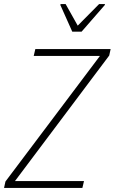

<svg xmlns="http://www.w3.org/2000/svg" viewBox="-37 -931 568 951"><path d="M-17 0 -10 -32 458 -654H130L138 -688H511L504 -656L37 -34H379L371 0ZM321 -774 262 -906 263 -911H288L348 -804L454 -911H483L482 -906L367 -774Z"/></svg>

Font: Saira SemiCondensed Thin
Style: Italic
Weight: 250
Width: 4
Italic angle: -12°
Designer: Hector Gatti with collaboration of the Omnibus-Type team
Foundry: Omnibus-Type
Version: Version 1.101